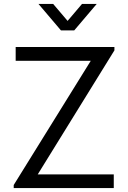

<svg xmlns="http://www.w3.org/2000/svg" viewBox="-20 -960 654 980"><path d="M50 -15.7 443.3 -649.7H60V-720H564V-703L172.7 -70H560.7V0H50ZM251.3 -940 325 -853.3 398.7 -940H473.7L359 -805H291L176.3 -940Z"/></svg>

Font: Tap Sans
Style: Regular
Weight: 400
Designer: Tap Payments
Foundry: Tap Payments
Version: Version 1.001;Glyphs 3.1.2 (3151)